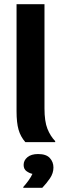

<svg xmlns="http://www.w3.org/2000/svg" viewBox="-20 -687 302 928"><path d="M246.7 0H102.5Q79.2 -26.7 69.6 -60.4Q60 -94.2 60 -149.2V-666.7H195V-163.3Q195 -100 209.2 -64.6Q223.3 -29.2 246.7 -5ZM184.2 220.8H92.5V216.7Q104.2 204.2 117.5 185.8Q130.8 167.5 136.7 153.3Q123.3 150.8 108.8 140.8Q94.2 130.8 94.2 110Q94.2 88.3 112.5 72.9Q130.8 57.5 164.2 57.5Q203.3 57.5 220.8 76.7Q238.3 95.8 238.3 122.5Q238.3 150 221.7 174.6Q205 199.2 184.2 220.8Z"/></svg>

Font: Familjen Grotesk Variable
Style: Regular
Weight: 400
Designer: Anders Wikstroem, Jonas Baeckman, Matilda Gysing, Kristian Moeller
Foundry: Familjen STHLM AB
Version: Version 2.000